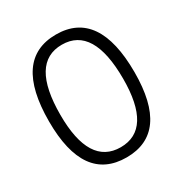

<svg xmlns="http://www.w3.org/2000/svg" viewBox="-166 -829 919 965"><g transform="rotate(-30 293.0 -346.5)"><path d="M293 9.8C457.5 9.8 541 -106.4 541 -341.8C541 -583 457.5 -703.1 293 -703.1C128.4 -703.1 44.9 -583 44.9 -341.8C44.9 -106.4 128.4 9.8 293 9.8ZM293 -49.3C171.9 -49.3 110.8 -147 110.8 -341.8C110.8 -543.9 171.9 -644 293 -644C414.1 -644 475.1 -543.9 475.1 -341.8C475.1 -147 414.1 -49.3 293 -49.3Z"/></g></svg>

Font: Cascadia Mono NF Light
Style: Regular
Weight: 300
Monospace: yes
Designer: Aaron Bell
Foundry: Saja Typeworks
Version: Version 2404.023